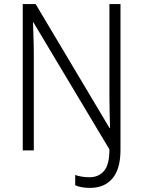

<svg xmlns="http://www.w3.org/2000/svg" viewBox="-20 -800 699 937"><path d="M419 117Q397 117 378 113.5Q359 110 347 104V54Q361 59 379 62Q397 65 417 65Q461 65 487.5 34.5Q514 4 514 -71L143 -691H141Q142 -657 143.5 -615.5Q145 -574 145 -531V-66H91V-780H154L514 -176H517Q516 -211 515 -253Q514 -295 514 -333V-780H568V-68Q568 24 529 70.5Q490 117 419 117Z"/></svg>

Font: Noto Sans Malayalam UI SemiCondensed Light
Style: Regular
Weight: 300
Width: 4
Designer: Jelle Bosma - Monotype Design Team
Foundry: Monotype Imaging Inc.
Version: Version 2.104; ttfautohint (v1.8.4.7-5d5b)